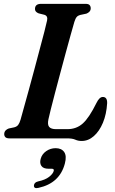

<svg xmlns="http://www.w3.org/2000/svg" viewBox="-20 -720 598 999"><path d="M329.5 0H30Q13.5 0 7.5 -6.8Q1.5 -13.5 2 -23.5Q2.5 -34 9 -41Q15.5 -48 25.5 -51.5L54 -57.5Q67.5 -61 74.5 -70Q81.5 -79 87 -97.5Q93 -119 104.2 -159.5Q115.5 -200 129.8 -251.8Q144 -303.5 158.8 -358.8Q173.5 -414 187 -465Q200.5 -516 210.8 -555Q221 -594 225 -613.5Q230 -637 211 -643L181 -650.5Q162 -658 162 -673Q162 -700 194 -700H425Q440.5 -700 446.2 -693.5Q452 -687 452 -677Q452 -666.5 445.5 -659.5Q439 -652.5 429.5 -649L396.5 -642Q385.5 -639 379 -631.5Q372.5 -624 367 -606.5Q359.5 -580.5 347.5 -537.8Q335.5 -495 321.5 -443.2Q307.5 -391.5 293.2 -338Q279 -284.5 266.2 -236.2Q253.5 -188 244.5 -152Q235.5 -116 232 -99.5Q226 -71 236 -59.5Q246 -48 271.5 -48H331Q378 -48 411 -77.8Q444 -107.5 482 -184.5Q497 -215.5 515 -215.5Q538.5 -215.5 537.5 -183Q534 -125.5 515.5 -81.2Q497 -37 468.2 -11.8Q439.5 13.5 405 13.5Q386.5 13.5 371.8 6.8Q357 0 329.5 0ZM233 158Q205.5 158 195.5 143.5Q185.5 129 191.5 107Q198 82 220.2 66.5Q242.5 51 269.5 51Q300 51 314 71Q328 91 317.5 131Q290.5 233.5 180 257.5Q156 263 156.5 245.5Q157.5 229 178 224Q215.5 216 235.5 200.2Q255.5 184.5 259.5 169.5Q262.5 158 249.5 158Z"/></svg>

Font: Fraunces 72pt S050 SemiBold
Style: Italic
Weight: 600
Italic angle: -16°
Version: Version 1.000; ttfautohint (v1.8.3)